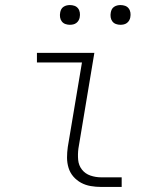

<svg xmlns="http://www.w3.org/2000/svg" viewBox="-20 -739 640 759"><path d="M380 0Q359 0 338.5 -3.5Q318 -7 300.5 -16.5Q283 -26 270 -41Q257 -56 251 -75.5Q245 -95 245 -116Q245 -137 248 -158L304 -492H126V-530H353L290 -152Q287 -129 289 -107Q291 -85 304 -68.5Q317 -52 337.5 -45Q358 -38 380 -38H461V0ZM456 -641Q447 -641 438.5 -644Q430 -647 424.5 -654Q419 -661 417.5 -670.5Q416 -680 418 -690Q419 -696 422 -702Q425 -708 431 -712Q437 -716 443.5 -717.5Q450 -719 456 -719Q466 -719 474.5 -716Q483 -713 488.5 -706Q494 -699 495.5 -689.5Q497 -680 495 -670Q494 -664 490.5 -658Q487 -652 481.5 -648Q476 -644 469.5 -642.5Q463 -641 456 -641ZM256 -641Q247 -641 238.5 -644Q230 -647 224.5 -654Q219 -661 217.5 -670.5Q216 -680 218 -690Q219 -696 222 -702Q225 -708 231 -712Q237 -716 243.5 -717.5Q250 -719 256 -719Q266 -719 274.5 -716Q283 -713 288.5 -706Q294 -699 295.5 -689.5Q297 -680 295 -670Q294 -664 290.5 -658Q287 -652 281.5 -648Q276 -644 269.5 -642.5Q263 -641 256 -641Z"/></svg>

Font: Iosevka Slab XLtExObl
Style: Regular
Weight: 200
Width: 7
Italic angle: -9°
Monospace: yes
Designer: Belleve Invis
Foundry: Belleve Invis
Version: Version 11.1.1; ttfautohint (v1.8.3)